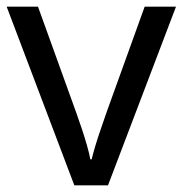

<svg xmlns="http://www.w3.org/2000/svg" viewBox="-20 -556 548 576"><path d="M203 0 0 -536H94L208 -220Q216 -198 225 -171Q234 -144 241 -119.5Q248 -95 251 -78H255Q259 -95 266.5 -120Q274 -145 283.5 -172Q293 -199 300 -220L414 -536H508L304 0Z"/></svg>

Font: Noto Sans Carian
Style: Regular
Weight: 400
Designer: Monotype Design Team
Foundry: Monotype Imaging Inc.
Version: Version 2.002; ttfautohint (v1.8.4.7-5d5b)